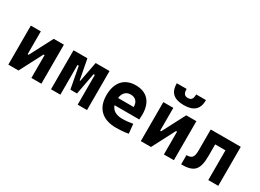

<svg xmlns="http://www.w3.org/2000/svg" viewBox="-29 -1490 2988 2206"><g transform="rotate(30 1465.0 -387.0)"><path d="M73.7 0H208.5L366.2 -302.7H379.9V0H512.2V-517.6H377.4L219.7 -214.8H206.1V-517.6H73.7Z M640.1 0H764.2V-394.5H780.8L835 -107.4H922.9L977.1 -394.5H993.7V0H1117.7V-517.6H933.6L882.8 -252.4H875L824.2 -517.6H640.1Z M1505.9 9.8C1547.9 9.8 1603 7.8 1669.4 -3.9L1656.7 -128.9C1609.4 -120.1 1564.5 -115.2 1517.6 -115.2C1436.5 -115.2 1383.3 -146.5 1363.3 -206.5H1691.9C1693.8 -227.5 1694.8 -249 1694.8 -273.4C1694.8 -438.5 1610.4 -527.3 1462.9 -527.3C1312 -527.3 1225.1 -428.7 1225.1 -259.8C1225.1 -85.9 1326.7 9.8 1505.9 9.8ZM1356.9 -298.3C1366.2 -367.7 1404.3 -406.2 1463.9 -406.2C1527.3 -406.2 1564.9 -368.2 1564.9 -298.3Z M1831.5 0H1966.3L2124 -302.7H2137.7V0H2270V-517.6H2135.3L1977.5 -214.8H1963.9V-517.6H1831.5ZM2050.8 -604.5C2183.1 -604.5 2244.6 -662.1 2244.6 -782.7H2114.3C2114.3 -725.6 2097.7 -699.2 2050.8 -699.2C2004.9 -699.2 1987.3 -724.6 1987.3 -782.7H1856.9C1856.9 -663.1 1917.5 -604.5 2050.8 -604.5Z M2366.2 0C2538.1 0 2590.3 -56.2 2590.3 -244.6V-394.5H2726.6V0H2858.9V-517.6H2460.4V-241.2C2460.4 -150.4 2438.5 -123 2366.2 -123Z"/></g></svg>

Font: CaskaydiaCove Nerd Font
Style: Bold
Weight: 700
Designer: Aaron Bell
Foundry: Saja Typeworks
Version: Version 2111.1;Nerd Fonts 2.3.0